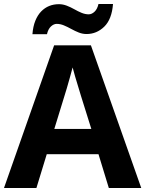

<svg xmlns="http://www.w3.org/2000/svg" viewBox="-20 -945 730 965"><path d="M527 0 475 -170H215L163 0H0L252 -717H437L690 0ZM387 -463Q382 -480 374 -506Q366 -532 358 -559Q350 -586 345 -606Q340 -586 331.5 -556.5Q323 -527 315.5 -500.5Q308 -474 304 -463L253 -297H439ZM143 -773Q146 -812 157.5 -840.5Q169 -869 187 -887.5Q205 -906 227.5 -915Q250 -924 276 -924Q296 -924 315.5 -916.5Q335 -909 353.5 -898.5Q372 -888 390 -880.5Q408 -873 426 -873Q441 -873 455 -886Q469 -899 475 -925H548Q542 -848 504 -811Q466 -774 415 -774Q395 -774 376 -781.5Q357 -789 338 -799.5Q319 -810 301 -817.5Q283 -825 265 -825Q250 -825 236 -812Q222 -799 216 -773Z"/></svg>

Font: Noto Sans Tamil
Style: Regular
Weight: 400
Designer: Jelle Bosma - Monotype Design Team
Foundry: Monotype Imaging Inc.
Version: Version 2.003